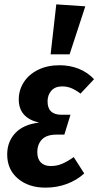

<svg xmlns="http://www.w3.org/2000/svg" viewBox="-20 -845 452 880"><path d="M13 -137Q13 -196 50.5 -235.5Q88 -275 159 -283Q66 -305 66 -389Q66 -432 89 -468Q112 -504 154.5 -525Q197 -546 253 -546Q300 -546 340.5 -530Q381 -514 411 -482L349 -416Q328 -432 308 -440.5Q288 -449 265 -449Q233 -449 215.5 -429.5Q198 -410 198 -380Q198 -319 262 -319H303L275 -228H239Q194 -228 172.5 -206Q151 -184 151 -147Q151 -117 167 -100.5Q183 -84 213 -84Q240 -84 264 -94Q288 -104 318 -125L366 -50Q332 -19 286.5 -2Q241 15 188 15Q111 15 62 -26.5Q13 -68 13 -137ZM238 -825 371 -816 299 -596H212Z"/></svg>

Font: Fira Sans Extra Condensed SemiBold
Style: Italic
Weight: 600
Width: 3
Italic angle: -8°
Designer: Carrois Corporate & Edenspiekermann AG
Foundry: Carrois Corporate GbR & Edenspiekermann AG
Version: Version 4.203